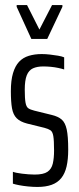

<svg xmlns="http://www.w3.org/2000/svg" viewBox="-20 -732 311 760"><path d="M128 8Q110 8 90.5 6Q71 4 55.5 1Q40 -2 31 -5V-52Q36 -50 45.5 -48Q55 -46 67.5 -44.5Q80 -43 93 -42Q106 -41 117 -41Q152 -41 168 -52Q184 -63 189 -84.5Q194 -106 194 -136Q194 -176 191 -193.5Q188 -211 179.5 -216.5Q171 -222 156 -226L87 -243Q60 -250 46 -264Q32 -278 27.5 -303.5Q23 -329 23 -371Q23 -414 31.5 -442.5Q40 -471 55.5 -487.5Q71 -504 94 -511Q117 -518 145 -518Q161 -518 178 -516Q195 -514 210 -511.5Q225 -509 234 -505V-457Q225 -460 211 -463Q197 -466 181.5 -467.5Q166 -469 151 -469Q127 -469 110.5 -461.5Q94 -454 86 -434Q78 -414 78 -377Q78 -343 81 -326Q84 -309 92 -303.5Q100 -298 116 -294L185 -277Q210 -271 224 -259Q238 -247 244 -220Q250 -193 250 -140Q250 -101 243.5 -73Q237 -45 222.5 -27Q208 -9 184.5 -0.5Q161 8 128 8ZM104 -578 46 -705V-712H87L136 -615L186 -712H227V-705L167 -578Z"/></svg>

Font: Saira UltraCondensed
Style: Regular
Weight: 400
Width: 1
Designer: Hector Gatti with collaboration of the Omnibus-Type team
Foundry: Omnibus-Type
Version: Version 1.101